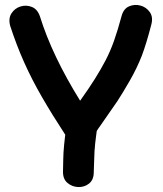

<svg xmlns="http://www.w3.org/2000/svg" viewBox="-20 -552 657 774"><path d="M358 142Q358 133 359 111.5Q360 90 360.5 70.5Q361 51 362 47Q362 42 363.5 28Q365 14 367 -1Q369 -16 370 -24Q374 -31 385 -46L453 -144Q474 -176 503 -226.5Q532 -277 552 -328Q571 -379 590 -453Q598 -483 584 -503Q570 -523 546.5 -529.5Q523 -536 500.5 -526.5Q478 -517 470 -487Q455 -431 440 -388.5Q425 -346 406 -309.5Q387 -273 362.5 -234Q338 -195 303 -146Q190 -328 141 -486Q131 -515 108.5 -524Q86 -533 63 -526Q40 -519 26.5 -498.5Q13 -478 21 -448Q46 -371 77 -301.5Q108 -232 149 -161Q190 -90 243 -9Q241 7 238.5 31.5Q236 56 236 63Q236 68 235 90Q234 112 234 138Q233 169 251.5 185Q270 201 295 202Q320 203 339 188Q358 173 358 142Z"/></svg>

Font: Balsamiq Sans
Style: Bold
Weight: 700
Designer: Michael Angeles
Foundry: Balsamiq SRL
Version: Version 1.020; ttfautohint (v1.8.4.7-5d5b);gftools[0.9.26]